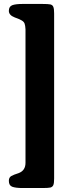

<svg xmlns="http://www.w3.org/2000/svg" viewBox="-20 -822 340 963"><path d="M251.5 73.2Q251.5 96.7 247.6 106Q243.7 115.7 232.4 118.7Q221.2 121.1 192.4 121.1H93.8Q58.6 121.1 41.5 114.7Q24.4 108.4 24.4 85Q24.4 67.9 36.6 61Q48.3 54.2 73.2 46.4Q107.9 33.7 107.9 -5.4V-674.8Q106.9 -694.3 103.5 -703.1Q100.6 -712.4 89.4 -719.2Q78.1 -726.1 53.2 -734.9Q24.4 -746.1 24.4 -767.6Q24.4 -789.1 41.5 -795.9Q58.6 -802.2 93.8 -802.2H192.4Q221.7 -802.2 232.9 -799.8Q244.1 -796.9 247.6 -787.1Q251.5 -777.8 251.5 -754.4Z"/></svg>

Font: inglobal
Style: Bold
Weight: 700
Designer: Andrey Kochetov, Denis Davydov, Evgeny Yurtaev
Foundry: inglobal.ru
Version: Version 1.00 September 25, 2014, initial release